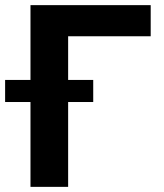

<svg xmlns="http://www.w3.org/2000/svg" viewBox="-59 -727 638 747"><path d="M527.3 -585.9H206.1V-416H303.7V-330.1H206.1V0H59.6V-330.1H-39.1V-416H59.6V-707H527.3Z"/></svg>

Font: Pretendard JP
Style: Bold
Weight: 700
Designer: Base glyphs from Inter by Rasmus Andersson; Hangeul glyphs from Noto Sans CJK(Source Han Sans) by Jang Soo-young and Kan
Foundry: Kil Hyung-jin
Version: Version 1.309